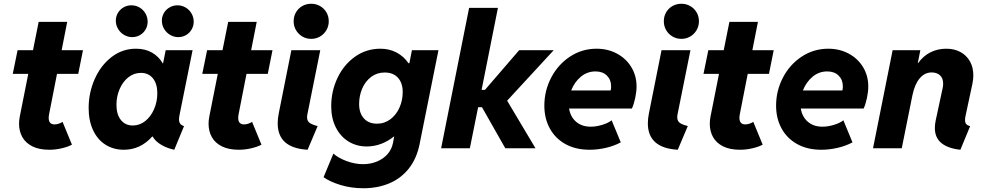

<svg xmlns="http://www.w3.org/2000/svg" viewBox="-20 -794 5274 1028"><path d="M82 -131.3Q82 -148.9 85.9 -169.9L131.3 -398.4H48.3L74.2 -525.4H156.7L187 -676.8H339.8L310.1 -525.4H424.3L398.9 -398.4H285.2L243.2 -184.1Q240.7 -171.9 240.7 -163.1Q240.7 -127.9 272 -127.9Q284.2 -127.9 296.1 -132.3Q308.1 -136.7 314.9 -141.6L365.2 -19.5Q345.2 -8.3 311.3 -0.2Q277.3 7.8 244.1 7.8Q189.5 7.8 153.1 -10.5Q116.7 -28.8 99.4 -60.3Q82 -91.8 82 -131.3Z M454.6 -215.8Q454.6 -296.9 486.8 -370.1Q519 -443.4 576.9 -488.3Q634.8 -533.2 708 -533.2Q756.8 -533.2 793.2 -512.7Q829.6 -492.2 851.6 -454.6H853L867.2 -525.4H1011.2L940.9 -176.8Q938.5 -163.1 938.5 -154.8Q938.5 -140.6 944.8 -131.8Q951.2 -123 965.3 -118.7L913.1 7.8Q873.5 -0.5 842.3 -19.3Q811 -38.1 797.4 -63H794.9Q731.9 7.8 643.1 7.8Q587.9 7.8 545.2 -19Q502.4 -45.9 478.5 -96.7Q454.6 -147.5 454.6 -215.8ZM822.3 -294.4Q822.3 -345.7 798.6 -374.8Q774.9 -403.8 734.4 -403.8Q697.3 -403.8 667.2 -380.1Q637.2 -356.4 620.4 -316.9Q603.5 -277.3 603.5 -232.9Q603.5 -181.2 627.2 -151.6Q650.9 -122.1 690.9 -122.1Q728 -122.1 758.1 -146.2Q788.1 -170.4 805.2 -210.2Q822.3 -250 822.3 -294.4ZM846.7 -683.1Q846.7 -706.1 857.9 -724.9Q869.1 -743.7 888.4 -754.6Q907.7 -765.6 930.2 -765.6Q953.6 -765.6 973.6 -753.9Q993.7 -742.2 1005.4 -721.9Q1017.1 -701.7 1017.1 -677.7Q1017.1 -655.8 1006.3 -636.7Q995.6 -617.7 976.6 -606.4Q957.5 -595.2 934.6 -595.2Q911.1 -595.2 890.9 -607.2Q870.6 -619.1 858.6 -639.4Q846.7 -659.7 846.7 -683.1ZM600.1 -683.1Q600.1 -706.1 611.3 -724.9Q622.6 -743.7 641.6 -754.6Q660.6 -765.6 683.1 -765.6Q707 -765.6 727.1 -753.9Q747.1 -742.2 758.8 -721.9Q770.5 -701.7 770.5 -677.7Q770.5 -655.8 759.8 -636.7Q749 -617.7 730 -606.4Q710.9 -595.2 688 -595.2Q664.6 -595.2 644.3 -607.2Q624 -619.1 612.1 -639.4Q600.1 -659.7 600.1 -683.1Z M1096.7 -131.3Q1096.7 -148.9 1100.6 -169.9L1146 -398.4H1063L1088.9 -525.4H1171.4L1201.7 -676.8H1354.5L1324.7 -525.4H1439L1413.6 -398.4H1299.8L1257.8 -184.1Q1255.4 -171.9 1255.4 -163.1Q1255.4 -127.9 1286.6 -127.9Q1298.8 -127.9 1310.8 -132.3Q1322.8 -136.7 1329.6 -141.6L1379.9 -19.5Q1359.9 -8.3 1325.9 -0.2Q1292 7.8 1258.8 7.8Q1204.1 7.8 1167.7 -10.5Q1131.3 -28.8 1114 -60.3Q1096.7 -91.8 1096.7 -131.3Z M1466.8 -133.8Q1466.8 -158.7 1472.7 -188L1540 -525.4H1694.8L1625 -178.2Q1624 -174.3 1624 -167Q1624 -144 1640.4 -134.3Q1656.7 -124.5 1680.7 -119.1L1627 7.8Q1466.8 -1.5 1466.8 -133.8ZM1552.2 -680.2Q1552.2 -706.5 1564.7 -728Q1577.1 -749.5 1598.6 -761.7Q1620.1 -773.9 1646.5 -773.9Q1672.4 -773.9 1693.8 -761.5Q1715.3 -749 1727.8 -727.8Q1740.2 -706.5 1740.2 -680.2Q1740.2 -654.3 1727.8 -632.8Q1715.3 -611.3 1693.8 -598.6Q1672.4 -585.9 1646.5 -585.9Q1620.1 -585.9 1598.6 -598.6Q1577.1 -611.3 1564.7 -632.8Q1552.2 -654.3 1552.2 -680.2Z M1712.4 154.8 1765.1 28.3Q1791 51.8 1835.7 68.4Q1880.4 85 1924.3 85Q1962.9 85 1997.1 71.3Q2031.2 57.6 2054.2 32Q2077.1 6.3 2084 -28.3L2090.8 -64H2090.3Q2058.1 -38.1 2020.8 -23.9Q1983.4 -9.8 1943.4 -9.8Q1889.6 -9.8 1846.4 -36.1Q1803.2 -62.5 1778.3 -111.3Q1753.4 -160.2 1753.4 -225.1Q1753.4 -306.2 1787.1 -377Q1820.8 -447.8 1880.9 -490.5Q1940.9 -533.2 2017.1 -533.2Q2064.9 -533.2 2103.5 -512.7Q2142.1 -492.2 2167 -455.6H2171.9L2185.5 -525.4H2327.6L2226.6 -22.5Q2210.4 57.1 2167.7 109.9Q2125 162.6 2063 188.2Q2001 213.9 1925.8 213.9Q1859.4 213.9 1802.5 196.3Q1745.6 178.7 1712.4 154.8ZM2136.2 -300.8Q2136.2 -349.6 2110.8 -377.7Q2085.4 -405.8 2039.6 -405.8Q1998.5 -405.8 1967.3 -382.3Q1936 -358.9 1919.4 -320.1Q1902.8 -281.2 1902.8 -237.3Q1902.8 -188 1928.5 -159.9Q1954.1 -131.8 1998.5 -131.8Q2039.1 -131.8 2070.6 -155.8Q2102.1 -179.7 2119.1 -218.5Q2136.2 -257.3 2136.2 -300.8Z M2491.7 -752H2646L2558.6 -313H2576.7L2759.8 -525.4H2944.8L2695.3 -254.9L2847.2 0H2685.5L2560.5 -220.2H2540L2495.6 0H2341.8Z M2894.5 -228.5Q2894.5 -308.1 2931.2 -378.4Q2967.8 -448.7 3032 -491Q3096.2 -533.2 3174.3 -533.2Q3234.4 -533.2 3283.2 -507.1Q3332 -481 3360.1 -434.8Q3388.2 -388.7 3388.2 -330.6Q3388.2 -302.7 3380.9 -268.6Q3373.5 -234.4 3363.3 -212.9H3026.9Q3034.2 -168 3064.9 -141.8Q3095.7 -115.7 3142.6 -115.7Q3172.9 -115.7 3205.1 -125.7Q3237.3 -135.7 3254.9 -149.9L3303.7 -31.7Q3268.1 -12.7 3224.1 -2.4Q3180.2 7.8 3137.2 7.8Q3061.5 7.8 3006.8 -22.9Q2952.1 -53.7 2923.3 -107.2Q2894.5 -160.6 2894.5 -228.5ZM3249.5 -309.6Q3252 -319.3 3252 -332Q3252 -366.7 3229.5 -389.2Q3207 -411.6 3168.5 -411.6Q3124 -411.6 3089.8 -383.1Q3055.7 -354.5 3038.1 -309.6Z M3448.7 -133.8Q3448.7 -158.7 3454.6 -188L3522 -525.4H3676.8L3606.9 -178.2Q3606 -174.3 3606 -167Q3606 -144 3622.3 -134.3Q3638.7 -124.5 3662.6 -119.1L3608.9 7.8Q3448.7 -1.5 3448.7 -133.8ZM3534.2 -680.2Q3534.2 -706.5 3546.6 -728Q3559.1 -749.5 3580.6 -761.7Q3602.1 -773.9 3628.4 -773.9Q3654.3 -773.9 3675.8 -761.5Q3697.3 -749 3709.7 -727.8Q3722.2 -706.5 3722.2 -680.2Q3722.2 -654.3 3709.7 -632.8Q3697.3 -611.3 3675.8 -598.6Q3654.3 -585.9 3628.4 -585.9Q3602.1 -585.9 3580.6 -598.6Q3559.1 -611.3 3546.6 -632.8Q3534.2 -654.3 3534.2 -680.2Z M3780.3 -131.3Q3780.3 -148.9 3784.2 -169.9L3829.6 -398.4H3746.6L3772.5 -525.4H3855L3885.3 -676.8H4038.1L4008.3 -525.4H4122.6L4097.2 -398.4H3983.4L3941.4 -184.1Q3939 -171.9 3939 -163.1Q3939 -127.9 3970.2 -127.9Q3982.4 -127.9 3994.4 -132.3Q4006.3 -136.7 4013.2 -141.6L4063.5 -19.5Q4043.5 -8.3 4009.5 -0.2Q3975.6 7.8 3942.4 7.8Q3887.7 7.8 3851.3 -10.5Q3814.9 -28.8 3797.6 -60.3Q3780.3 -91.8 3780.3 -131.3Z M4135.3 -228.5Q4135.3 -308.1 4171.9 -378.4Q4208.5 -448.7 4272.7 -491Q4336.9 -533.2 4415 -533.2Q4475.1 -533.2 4523.9 -507.1Q4572.8 -481 4600.8 -434.8Q4628.9 -388.7 4628.9 -330.6Q4628.9 -302.7 4621.6 -268.6Q4614.3 -234.4 4604 -212.9H4267.6Q4274.9 -168 4305.7 -141.8Q4336.4 -115.7 4383.3 -115.7Q4413.6 -115.7 4445.8 -125.7Q4478 -135.7 4495.6 -149.9L4544.4 -31.7Q4508.8 -12.7 4464.8 -2.4Q4420.9 7.8 4377.9 7.8Q4302.2 7.8 4247.6 -22.9Q4192.9 -53.7 4164.1 -107.2Q4135.3 -160.6 4135.3 -228.5ZM4490.2 -309.6Q4492.7 -319.3 4492.7 -332Q4492.7 -366.7 4470.2 -389.2Q4447.8 -411.6 4409.2 -411.6Q4364.7 -411.6 4330.6 -383.1Q4296.4 -354.5 4278.8 -309.6Z M4985.4 -108.9Q4985.4 -127.4 4989.7 -148.4L5026.9 -321.3Q5029.8 -334.5 5029.8 -345.7Q5029.8 -376 5012.5 -391.1Q4995.1 -406.2 4968.8 -406.2Q4930.7 -406.2 4904.1 -374.5Q4877.4 -342.8 4865.2 -283.7L4808.1 0H4654.3L4759.3 -525.4H4907.7L4894 -456.5H4896Q4923.3 -494.6 4961.9 -513.9Q5000.5 -533.2 5046.9 -533.2Q5089.4 -533.2 5122.1 -515.6Q5154.8 -498 5173.1 -465.8Q5191.4 -433.6 5191.4 -390.1Q5191.4 -369.1 5186 -343.3L5149.9 -174.8Q5147 -161.6 5147 -151.9Q5147 -136.7 5153.8 -129.2Q5160.6 -121.6 5174.3 -118.7L5122.1 7.8Q5056.6 1 5021 -27.6Q4985.4 -56.2 4985.4 -108.9Z"/></svg>

Font: Reddit Sans Fudge ExBold Italic
Style: Regular
Weight: 800
Italic angle: -11.25°
Designer: Stephen Hutchings
Version: Version 1.013